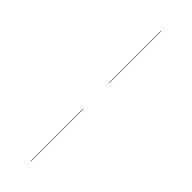

<svg xmlns="http://www.w3.org/2000/svg" viewBox="-295 -819 934 934"><g transform="rotate(45 172.0 -351.5)"><path d="M172.9 -799.8V-442.9H170.9V-799.8ZM172.9 -262.2V97.2H170.9V-262.2Z"/></g></svg>

Font: Fira Sans Compressed Two
Style: Regular
Weight: 100
Width: 1
Designer: Carrois Corporate & Edenspiekermann AG
Foundry: Carrois Corporate GbR & Edenspiekermann AG
Version: Version 4.203;PS 004.203;hotconv 1.0.88;makeotf.lib2.5.64775